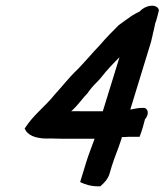

<svg xmlns="http://www.w3.org/2000/svg" viewBox="-20 -646 581 678"><path d="M67 -192 71 -185C84 -163 119 -155 157 -157C169 -157 190 -156 205 -156H314C305 -130 294 -104 285 -75L263 -3C280 5 300 12 327 12H334C348 0 361 -13 367 -33L374 -57C384 -90 398 -121 409 -156L410 -161V-162C417 -162 425 -162 435 -163H473L478 -177C484 -193 487 -207 492 -225C504 -237 507 -260 490 -265H487C468 -266 454 -261 440 -259L513 -497C515 -505 518 -518 519 -522V-523C522 -537 526 -550 529 -567L531 -571C535 -583 537 -594 540 -605L541 -610L540 -614C530 -634 492 -627 474 -606C466 -602 454 -596 445 -590C433 -581 416 -570 399 -557C377 -535 355 -513 332 -486C306 -459 281 -429 255 -402C225 -374 199 -340 174 -313L173 -312C140 -270 99 -242 67 -192ZM231 -253C231 -253 235 -256 236 -257C258 -278 273 -301 291 -319V-320C297 -327 302 -335 306 -339H307V-340C317 -352 327 -359 340 -376C358 -399 380 -422 402 -444L343 -253H273C261 -253 247 -254 231 -253Z"/></svg>

Font: SolarCharger
Style: 952
Weight: 900
Designer: Mew Too
Foundry: Cannot Into Space Fonts/KineticPlasma Fonts
Version: Version 1.100